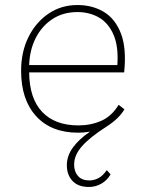

<svg xmlns="http://www.w3.org/2000/svg" viewBox="-20 -521 569 764"><path d="M334 223Q291 223 268.5 199Q246 175 246 136Q246 99 270.5 65.5Q295 32 338 3Q326 5 313.5 6Q301 7 291 7Q184 7 124 -58.5Q64 -124 64 -239Q64 -315 93.5 -374Q123 -433 173.5 -467Q224 -501 288 -501Q348 -501 393.5 -473.5Q439 -446 461.5 -387Q484 -328 474 -233H96Q97 -129 148 -75.5Q199 -22 292 -22Q342 -22 383.5 -40.5Q425 -59 452 -104L475 -86Q454 -49 402 -16Q338 25 306.5 60.5Q275 96 275 134Q275 162 290.5 179.5Q306 197 336 197Q353 197 370.5 188.5Q388 180 405 156L420 173Q406 197 383 210Q360 223 334 223ZM288 -473Q231 -473 188.5 -445Q146 -417 122 -369.5Q98 -322 96 -262H447Q452 -337 431.5 -383.5Q411 -430 373.5 -451.5Q336 -473 288 -473Z"/></svg>

Font: Livvic Thin
Style: Regular
Weight: 250
Designer: Jacques Le Bailly, Baron von Fonthausen
Version: Version 1.001; ttfautohint (v1.8.2)